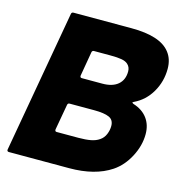

<svg xmlns="http://www.w3.org/2000/svg" viewBox="-111 -865 926 968"><g transform="rotate(15 351.5 -381.5)"><path d="M21 0Q16 0 13.5 -3Q11 -6 12 -11L143 -754Q145 -763 154 -763H457Q608 -763 659 -697Q686 -663 686 -612Q686 -546 653.5 -490Q621 -434 564 -407Q558 -404 558 -402Q558 -401 565 -397Q613 -382 638.5 -348Q664 -314 664 -265Q664 -206 633.5 -147.5Q603 -89 554 -56Q470 0 336 0ZM387 -455Q440 -455 468.5 -479.5Q497 -504 497 -548Q497 -571 481 -585Q470 -595 449 -599Q428 -603 389 -603H304Q295 -603 293 -594L271 -466V-464Q271 -455 280 -455ZM341 -160Q379 -160 405.5 -165Q432 -170 450 -183Q468 -195 477 -216.5Q486 -238 486 -260Q486 -292 460.5 -303.5Q435 -315 382 -315H254Q245 -315 243 -306L219 -171V-169Q219 -160 228 -160Z"/></g></svg>

Font: Open Sauce Two Black Italic
Style: Regular
Weight: 900
Italic angle: -10°
Designer: Alfredo Marco Pradil
Foundry: Creative Sauce Fz LLC
Version: Version 1.477